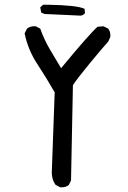

<svg xmlns="http://www.w3.org/2000/svg" viewBox="-20 -795 540 811"><path d="M234 -4 215 -14Q197 -39 199 -74L211 -405Q176 -466 137 -525.5Q98 -585 84 -654L94 -674Q109 -686 131 -684L150 -674Q166 -629 189.5 -588.5Q213 -548 238 -507Q358 -652 392 -682L417 -684L437 -674Q448 -660 446 -639L437 -619Q413 -593 357.5 -525.5Q302 -458 288 -435L280 -33L271 -14Q257 -2 234 -4ZM319 -729 168 -736 154 -742 150 -764 162 -775H182Q304 -773 337 -758L339 -740Q331 -729 319 -729Z"/></svg>

Font: Kosefont JP
Style: Regular
Weight: 400
Designer: Nozomi Seto 瀬戸のぞみ
Version: Version 3.00;June 19, 2020